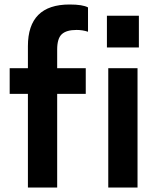

<svg xmlns="http://www.w3.org/2000/svg" viewBox="-20 -833 691 853"><path d="M234 0H104V-416H23V-530H104V-628Q104 -813 289 -813Q348 -813 371 -800V-692Q347 -700 320 -700Q275 -700 254.5 -681Q234 -662 234 -613V-530H361V-416H234ZM591 0H461V-530H591ZM597 -622H455V-763H597Z"/></svg>

Font: Tanohe Sans SemiBold
Style: Regular
Weight: 600
Designer: Village Type and Design LLC & Cristiano Sobral
Foundry: Cooper Hewitt Smithsonian Design Museum
Version: Version 1.00;September 29, 2021;FontCreator 13.0.0.2655 64-b